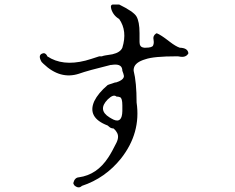

<svg xmlns="http://www.w3.org/2000/svg" viewBox="-20 -753 1040 849"><path d="M342 69Q329 82 311 69Q306 64 304 57Q310 32 329 31Q409 20 459 -57Q467 -69 476 -85.5Q485 -102 495 -122Q509 -151 495 -170Q493 -174 489.5 -177.5Q486 -181 482 -185Q470 -185 462 -193Q460 -194 456 -198Q364 -233 397 -306Q414 -341 456 -377Q456 -377 464 -380Q472 -383 488 -388Q491 -389 495 -389Q528 -400 528 -417Q527 -422 525.5 -427.5Q524 -433 521 -440Q521 -471 481 -467Q476 -466 473.5 -466Q471 -466 470 -466Q368 -441 329 -427Q246 -400 172 -471Q170 -473 168 -475Q166 -477 164 -479Q147 -508 166 -516Q180 -522 188 -507Q189 -506 189 -504Q256 -459 358 -485Q368 -488 383.5 -492.5Q399 -497 419 -504H431Q435 -507 477 -513Q512 -521 521 -542Q544 -616 507 -669Q481 -684 472 -713Q466 -734 482 -733H507Q570 -702 583 -681Q597 -658 597 -606V-567Q597 -546 613 -543Q615 -542 618 -542Q621 -542 623 -542Q653 -542 657 -552Q660 -558 660 -567Q660 -573 659 -577Q655 -594 669 -604Q673 -606 673 -606Q690 -600 731 -568Q757 -548 775 -542Q811 -541 813 -517Q802 -497 773 -503Q769 -504 766.5 -504Q764 -504 762 -504Q659 -504 623 -491Q578 -478 572 -452Q571 -449 571 -446Q571 -443 571 -440Q584 -389 584 -300Q604 -165 515 -52Q445 35 342 69ZM482 -224Q520 -207 521 -262V-287Q521 -319 511 -323Q505 -326 495 -326Q482 -338 457 -314L456 -313Q411 -267 464 -234Q468 -232 472.5 -229Q477 -226 482 -224Z"/></svg>

Font: New Tegomin
Style: Regular
Weight: 400
Designer: Kyosuke Nagai
Version: Version 1.000